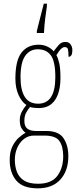

<svg xmlns="http://www.w3.org/2000/svg" viewBox="-20 -786 431 1048"><path d="M186 242Q105 242 69 199.5Q33 157 33 87Q33 43 47.5 13.5Q62 -16 82 -34Q102 -52 120 -61Q108 -69 98 -85Q88 -101 88 -130Q88 -156 99.5 -177Q111 -198 124 -213Q99 -229 81.5 -267Q64 -305 64 -357Q64 -456 97.5 -499Q131 -542 191 -542Q218 -542 240 -531Q262 -520 273 -506Q287 -525 301 -541Q315 -557 337 -557Q356 -557 365.5 -543.5Q375 -530 375 -512Q375 -476 354 -476Q354 -504 351 -516.5Q348 -529 333 -529Q324 -529 313.5 -519.5Q303 -510 288 -485Q298 -466 304 -438Q310 -410 310 -362Q310 -283 280 -239.5Q250 -196 191 -196Q181 -196 166.5 -197.5Q152 -199 144 -202Q132 -188 122.5 -170.5Q113 -153 113 -126Q113 -96 129.5 -83.5Q146 -71 177 -71H234Q300 -71 326.5 -32Q353 7 353 67Q353 146 309.5 194Q266 242 186 242ZM188 -220Q282 -220 282 -365Q282 -451 257.5 -484Q233 -517 186 -517Q143 -517 117.5 -481Q92 -445 92 -364Q92 -294 115.5 -257Q139 -220 188 -220ZM187 217Q261 217 293 174Q325 131 325 67Q325 14 304.5 -16Q284 -46 222 -46H165Q135 -46 111.5 -28Q88 -10 74.5 20Q61 50 61 86Q61 122 72 151.5Q83 181 110.5 199Q138 217 187 217ZM181 -616Q186 -637 193 -664.5Q200 -692 207 -719Q214 -746 219 -766H236V-753Q231 -721 226.5 -683Q222 -645 220 -606H181Z"/></svg>

Font: Noto Serif Myanmar ExtraCondensed Thin
Style: Regular
Weight: 100
Width: 2
Designer: Ben Mitchell and the Monotype Design Team
Foundry: Monotype Imaging Inc.
Version: Version 2.106; ttfautohint (v1.8.4.7-5d5b)